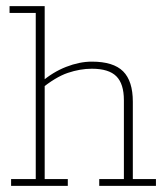

<svg xmlns="http://www.w3.org/2000/svg" viewBox="-20 -603 544 623"><path d="M16 0V-22H96V-561H11V-583H125V-341L113 -336Q151 -369 194.5 -386Q238 -403 278 -403Q348 -403 379.5 -371.5Q411 -340 411 -273V-22H486V0H302V-22H382V-278Q382 -331 357.5 -355.5Q333 -380 278 -380Q240 -380 200 -366.5Q160 -353 110 -312L125 -335V-22H200V0Z"/></svg>

Font: Rokkitt Thin
Style: Regular
Weight: 250
Version: Version 3.103